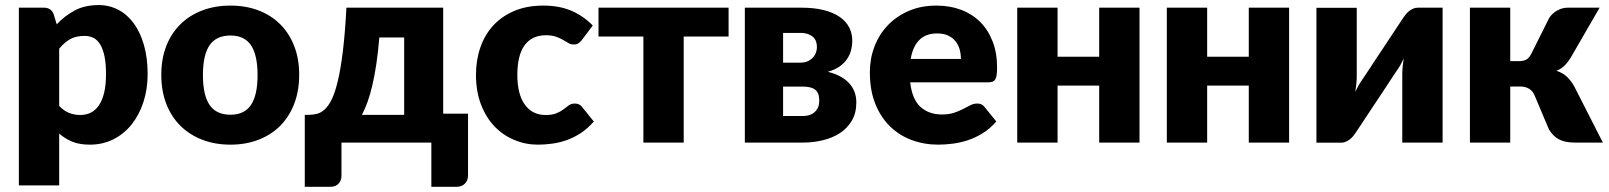

<svg xmlns="http://www.w3.org/2000/svg" viewBox="-20 -548 6184 738"><path d="M207.5 -141Q225 -122 245.5 -114Q266 -106 288.5 -106Q310 -106 328 -114.5Q346 -123 359.2 -141.8Q372.5 -160.5 380 -190.5Q387.5 -220.5 387.5 -263.5Q387.5 -304.5 381.5 -332.5Q375.5 -360.5 364.8 -377.8Q354 -395 339 -402.5Q324 -410 305.5 -410Q271.5 -410 249.5 -397.5Q227.5 -385 207.5 -361ZM198 -454.5Q228.5 -487 267.2 -507.8Q306 -528.5 359.5 -528.5Q400 -528.5 434.5 -510.5Q469 -492.5 494 -458.5Q519 -424.5 533.2 -375.2Q547.5 -326 547.5 -263.5Q547.5 -205 531.2 -155.5Q515 -106 485.8 -69.5Q456.5 -33 415.8 -12.5Q375 8 325.5 8Q285 8 257.5 -3.5Q230 -15 207.5 -34.5V164.5H52.5V-518.5H148.5Q177.5 -518.5 186.5 -492.5Z M866 -526.5Q925 -526.5 973.5 -508Q1022 -489.5 1056.8 -455Q1091.5 -420.5 1110.8 -371.2Q1130 -322 1130 -260.5Q1130 -198.5 1110.8 -148.8Q1091.5 -99 1056.8 -64.2Q1022 -29.5 973.5 -10.8Q925 8 866 8Q806.5 8 757.8 -10.8Q709 -29.5 673.8 -64.2Q638.5 -99 619.2 -148.8Q600 -198.5 600 -260.5Q600 -322 619.2 -371.2Q638.5 -420.5 673.8 -455Q709 -489.5 757.8 -508Q806.5 -526.5 866 -526.5ZM866 -107Q919.5 -107 944.8 -144.8Q970 -182.5 970 -259.5Q970 -336.5 944.8 -374Q919.5 -411.5 866 -411.5Q811 -411.5 785.5 -374Q760 -336.5 760 -259.5Q760 -182.5 785.5 -144.8Q811 -107 866 -107Z M1533.5 -106.5V-404H1438Q1433.5 -349 1426.8 -303.5Q1420 -258 1411.5 -221.5Q1403 -185 1392.8 -156.5Q1382.5 -128 1371 -106.5ZM1779 -111V126Q1779 146 1766.8 158Q1754.5 170 1735.5 170H1638V0H1292.5V128Q1292.5 136 1290 143.5Q1287.5 151 1282.2 157Q1277 163 1269 166.5Q1261 170 1250 170H1151.5V-106.5H1164Q1181 -106.5 1197.2 -110.2Q1213.5 -114 1228.2 -127.5Q1243 -141 1255.8 -167.5Q1268.5 -194 1279.2 -239.8Q1290 -285.5 1298.2 -353.8Q1306.5 -422 1311.5 -518.5H1683.5V-111Z M2217.5 -395.5Q2210.5 -387 2204 -382Q2197.5 -377 2185.5 -377Q2174 -377 2164.8 -382.5Q2155.5 -388 2144 -394.8Q2132.5 -401.5 2117 -407Q2101.5 -412.5 2078.5 -412.5Q2050 -412.5 2029.2 -402Q2008.5 -391.5 1995 -372Q1981.5 -352.5 1975 -324.2Q1968.5 -296 1968.5 -260.5Q1968.5 -186 1997.2 -146Q2026 -106 2076.5 -106Q2103.5 -106 2119.2 -112.8Q2135 -119.5 2146 -127.8Q2157 -136 2166.2 -143Q2175.5 -150 2189.5 -150Q2208 -150 2217.5 -136.5L2262.5 -81Q2238.5 -53.5 2212 -36.2Q2185.5 -19 2157.8 -9.2Q2130 0.5 2102 4.2Q2074 8 2047.5 8Q2000 8 1956.8 -10Q1913.5 -28 1880.8 -62.2Q1848 -96.5 1828.8 -146.5Q1809.5 -196.5 1809.5 -260.5Q1809.5 -316.5 1826.2 -365.2Q1843 -414 1875.8 -449.8Q1908.5 -485.5 1956.8 -506Q2005 -526.5 2068.5 -526.5Q2129.5 -526.5 2175.5 -507Q2221.5 -487.5 2258.5 -450Z M2780.5 -407.5H2608V0H2453V-407.5H2280.5V-518.5H2780.5Z M3066 -102Q3095 -102 3112 -117.8Q3129 -133.5 3129 -160.5Q3129 -171.5 3126.8 -181.5Q3124.5 -191.5 3117.8 -199Q3111 -206.5 3098.5 -210.8Q3086 -215 3066 -215H2990V-102ZM2990 -421.5V-307H3055.5Q3084 -307 3102 -324.2Q3120 -341.5 3120 -368.5Q3120 -378 3117 -387.5Q3114 -397 3106.5 -404.5Q3099 -412 3086.5 -416.8Q3074 -421.5 3055.5 -421.5ZM3060 -518.5Q3110 -518.5 3147 -509Q3184 -499.5 3208.2 -482.5Q3232.5 -465.5 3244.2 -442.2Q3256 -419 3256 -391.5Q3256 -374.5 3251.8 -356.8Q3247.5 -339 3237 -322.8Q3226.5 -306.5 3208.2 -293.2Q3190 -280 3161.5 -272Q3185 -266.5 3205.2 -256.5Q3225.5 -246.5 3240.2 -232Q3255 -217.5 3263.2 -198.2Q3271.5 -179 3271.5 -154.5Q3271.5 -113 3254 -83.8Q3236.5 -54.5 3207.8 -36Q3179 -17.5 3142.2 -8.8Q3105.5 0 3067 0H2843V-518.5Z M3673.5 -321.5Q3673.5 -340 3668.8 -357.5Q3664 -375 3653.2 -388.8Q3642.5 -402.5 3625 -411Q3607.5 -419.5 3582.5 -419.5Q3538.5 -419.5 3513.5 -394.2Q3488.5 -369 3480.5 -321.5ZM3478.5 -231.5Q3486 -166.5 3518 -137.2Q3550 -108 3600.5 -108Q3627.5 -108 3647 -114.5Q3666.5 -121 3681.8 -129Q3697 -137 3709.8 -143.5Q3722.5 -150 3736.5 -150Q3755 -150 3764.5 -136.5L3809.5 -81Q3785.5 -53.5 3757.8 -36.2Q3730 -19 3700.8 -9.2Q3671.5 0.5 3642.2 4.2Q3613 8 3586.5 8Q3532 8 3484.2 -9.8Q3436.5 -27.5 3400.8 -62.5Q3365 -97.5 3344.2 -149.5Q3323.5 -201.5 3323.5 -270.5Q3323.5 -322.5 3341.2 -369Q3359 -415.5 3392.2 -450.5Q3425.5 -485.5 3472.8 -506Q3520 -526.5 3579.5 -526.5Q3631 -526.5 3673.8 -510.5Q3716.5 -494.5 3747.2 -464Q3778 -433.5 3795.2 -389.2Q3812.5 -345 3812.5 -289Q3812.5 -271.5 3811 -260.5Q3809.5 -249.5 3805.5 -243Q3801.5 -236.5 3794.8 -234Q3788 -231.5 3777.5 -231.5Z M4360 -518.5V0H4205V-219H4045V0H3890V-518.5H4045V-330H4205V-518.5Z M4935 -518.5V0H4780V-219H4620V0H4465V-518.5H4620V-330H4780V-518.5Z M5525 -518.5V0H5370V-264Q5370 -277 5371.5 -292.2Q5373 -307.5 5375.5 -323.5Q5363.5 -296.5 5350 -278Q5349 -277 5341.8 -266Q5334.5 -255 5323.2 -237.8Q5312 -220.5 5297.8 -199Q5283.5 -177.5 5268.5 -155Q5233.5 -102.5 5190 -36.5Q5185.5 -30 5179.8 -23.2Q5174 -16.5 5167 -11.2Q5160 -6 5152 -2.8Q5144 0.5 5135 0.5H5040V-518H5195V-254Q5195 -241.5 5193.5 -226Q5192 -210.5 5189.5 -194.5Q5201.5 -221.5 5215 -240Q5215.5 -241 5223 -252Q5230.5 -263 5241.8 -280.2Q5253 -297.5 5267.2 -319Q5281.5 -340.5 5296.5 -363Q5331.5 -415.5 5375 -481.5Q5379.5 -488 5385.2 -494.8Q5391 -501.5 5398 -506.8Q5405 -512 5413 -515.2Q5421 -518.5 5430 -518.5Z M5935 -479.5Q5946.5 -497 5965.8 -507.8Q5985 -518.5 6006 -518.5H6128.5L6019.5 -330Q6007 -309 5994 -296Q5981 -283 5962.5 -276Q5988 -267.5 6004 -252Q6020 -236.5 6032.5 -213L6141 0H6034Q6013.5 0 5998.2 -3.2Q5983 -6.5 5971 -13Q5959 -19.5 5950 -29Q5941 -38.5 5933.5 -51L5878.5 -181.5Q5871 -199 5856.8 -207.2Q5842.5 -215.5 5824 -215.5H5785V0H5630V-518.5H5785V-313H5817Q5838 -313 5848.2 -319.8Q5858.5 -326.5 5866.5 -342.5Z"/></svg>

Font: Lato 2
Style: Regular
Weight: 900
Designer: Lukasz Dziedzic with Adam Twardoch and Botio Nikoltchev
Foundry: tyPoland Lukasz Dziedzic
Version: Version 2.015; 2015-08-06; http://www.latofonts.com/